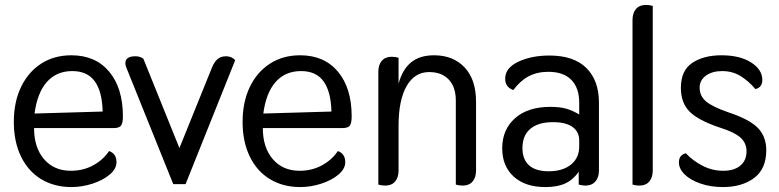

<svg xmlns="http://www.w3.org/2000/svg" viewBox="-20 -746 3157 778"><path d="M36 -252Q36 -333 65.5 -394Q95 -455 147.5 -488.5Q200 -522 269 -522Q367 -522 422.5 -455.5Q478 -389 478 -275Q478 -247 470.5 -237Q463 -227 440 -227H118Q118 -148 158.5 -101Q199 -54 267 -54Q317 -54 357.5 -76Q398 -98 422 -134Q452 -123 452 -89Q452 -62 425 -39Q398 -16 355.5 -2Q313 12 269 12Q200 12 147 -20Q94 -52 65 -112Q36 -172 36 -252ZM396 -294Q394 -375 364 -416.5Q334 -458 273 -458Q209 -458 170 -414Q131 -370 120 -286Z M492 -472Q488 -481 488 -490Q488 -518 529 -518Q548 -518 561 -508L707 -146L838 -470Q848 -495 861.5 -506.5Q875 -518 896 -518Q919 -518 933 -502L732 0H682Z M963 -252Q963 -333 992.5 -394Q1022 -455 1074.5 -488.5Q1127 -522 1196 -522Q1294 -522 1349.5 -455.5Q1405 -389 1405 -275Q1405 -247 1397.5 -237Q1390 -227 1367 -227H1045Q1045 -148 1085.5 -101Q1126 -54 1194 -54Q1244 -54 1284.5 -76Q1325 -98 1349 -134Q1379 -123 1379 -89Q1379 -62 1352 -39Q1325 -16 1282.5 -2Q1240 12 1196 12Q1127 12 1074 -20Q1021 -52 992 -112Q963 -172 963 -252ZM1323 -294Q1321 -375 1291 -416.5Q1261 -458 1200 -458Q1136 -458 1097 -414Q1058 -370 1047 -286Z M1513 2V-455Q1513 -483 1527 -499.5Q1541 -516 1567 -516Q1582 -516 1595 -512V-407Q1611 -465 1646 -493.5Q1681 -522 1739 -522Q1816 -522 1862.5 -473Q1909 -424 1909 -333V-55Q1909 -27 1895 -10.5Q1881 6 1855 6Q1840 6 1827 2V-339Q1827 -393 1798.5 -423.5Q1770 -454 1719 -454Q1660 -454 1627.5 -397Q1595 -340 1595 -236V-55Q1595 -27 1581 -10.5Q1567 6 1541 6Q1526 6 1513 2Z M2015 -145Q2015 -221 2067 -267Q2119 -313 2210 -313Q2250 -313 2276.5 -305Q2303 -297 2327 -282V-330Q2327 -390 2295 -422.5Q2263 -455 2202 -455Q2156 -455 2121.5 -436.5Q2087 -418 2060 -381Q2027 -393 2027 -427Q2027 -471 2080.5 -496Q2134 -521 2206 -521Q2305 -521 2356 -470.5Q2407 -420 2407 -330V-55Q2407 -27 2392.5 -10.5Q2378 6 2352 6Q2340 6 2325 2V-50Q2303 -18 2271 -3Q2239 12 2190 12Q2108 12 2061.5 -30.5Q2015 -73 2015 -145ZM2327 -152V-177Q2327 -212 2300 -231.5Q2273 -251 2221 -251Q2161 -251 2129 -224Q2097 -197 2097 -146Q2097 -100 2124 -76Q2151 -52 2203 -52Q2260 -52 2293.5 -79Q2327 -106 2327 -152Z M2543 2V-665Q2543 -693 2557 -709.5Q2571 -726 2597 -726Q2612 -726 2625 -722V-55Q2625 -27 2611 -10.5Q2597 6 2571 6Q2556 6 2543 2Z M2731 -88Q2731 -118 2759 -125Q2787 -95 2826.5 -74.5Q2866 -54 2911 -54Q2955 -54 2980 -75Q3005 -96 3005 -133Q3005 -166 2981 -188Q2957 -210 2897 -229Q2810 -258 2774.5 -293.5Q2739 -329 2739 -390Q2739 -461 2785.5 -491.5Q2832 -522 2903 -522Q2978 -522 3023.5 -493Q3069 -464 3069 -422Q3069 -392 3041 -385Q3013 -418 2980.5 -438Q2948 -458 2906 -458Q2866 -458 2840.5 -439.5Q2815 -421 2815 -391Q2815 -357 2841 -335Q2867 -313 2931 -291Q3016 -263 3050.5 -228Q3085 -193 3085 -137Q3085 -62 3036 -25Q2987 12 2909 12Q2860 12 2819 -2Q2778 -16 2754.5 -39Q2731 -62 2731 -88Z"/></svg>

Font: Thasadith
Style: Bold
Weight: 700
Designer: Cadson Demak Co.,Ltd.
Foundry: Cadson Demak Co.,Ltd.
Version: Version 1.000; ttfautohint (v1.6)